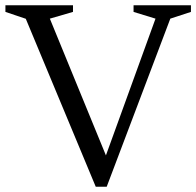

<svg xmlns="http://www.w3.org/2000/svg" viewBox="-28 -696 742 726"><path d="M69.5 -625 -7.5 -651V-676H248V-651L160.5 -625.5L389.5 -67H357.5L560 -625.5L477 -651V-676H694V-651L616 -625.5L375.5 10H334Z"/></svg>

Font: Newsreader 16pt 16pt
Style: Regular
Weight: 400
Version: Version 1.003